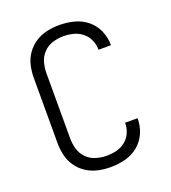

<svg xmlns="http://www.w3.org/2000/svg" viewBox="-137 -844 849 954"><g transform="rotate(-20 288.0 -367.5)"><path d="M285 8Q324 8 362 -1.5Q400 -11 430.5 -35.5Q461 -60 477 -96.5Q493 -133 493 -172V-175H427V-173Q427 -146 416 -121.5Q405 -97 384 -80.5Q363 -64 337.5 -58Q312 -52 285 -52Q257 -52 229 -60.5Q201 -69 180.5 -90Q160 -111 152 -138.5Q144 -166 144 -195V-540Q144 -569 152 -597Q160 -625 180.5 -646Q201 -667 229 -675.5Q257 -684 285 -684Q312 -684 337.5 -677.5Q363 -671 384 -654.5Q405 -638 416 -613.5Q427 -589 427 -563V-561H493V-563Q493 -602 477 -638.5Q461 -675 430.5 -699.5Q400 -724 362 -733.5Q324 -743 285 -743Q252 -743 219.5 -736Q187 -729 159 -711Q131 -693 111.5 -665.5Q92 -638 84.5 -605.5Q77 -573 77 -540V-195Q77 -162 84.5 -129.5Q92 -97 111.5 -69.5Q131 -42 159 -24Q187 -6 219.5 1Q252 8 285 8Z"/></g></svg>

Font: Iosevka Sparkle Light
Style: Regular
Weight: 300
Designer: Belleve Invis
Foundry: Belleve Invis
Version: Version 4.5.0; ttfautohint (v1.8.3)